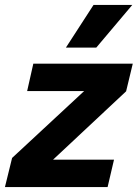

<svg xmlns="http://www.w3.org/2000/svg" viewBox="-39 -758 558 778"><path d="M340 -738H497L351 -565H228ZM96 -500H499L472 -388L176 -111H423L397 0H-19L10 -118L302 -389H71Z"/></svg>

Font: CBA Beacon Sans Extra Bold
Style: Italic
Weight: 800
Italic angle: -13°
Designer: Wei Huang
Foundry: Wei Huang
Version: Version 1.002